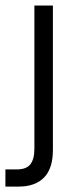

<svg xmlns="http://www.w3.org/2000/svg" viewBox="-50 -527 296 699"><path d="M-30.3 89.8H10.7Q44.9 89.8 59.6 72.3Q75.2 53.7 75.2 14.6V-506.8H142.6V18.6Q142.6 85.9 111.3 118.2Q79.1 152.3 17.6 152.3H-30.3Z"/></svg>

Font: Dinish
Style: Regular
Weight: 400
Designer: Bert Driehuis
Foundry: Playbeing
Version: Version 3.006; git-39231f3c-release